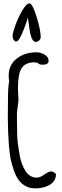

<svg xmlns="http://www.w3.org/2000/svg" viewBox="-20 -1064 357 1101"><path d="M24.9 0ZM213.4 -851.6Q213.4 -839.8 204.3 -831.8Q195.3 -823.7 184.1 -823.7Q157.2 -824.2 146.5 -916Q141.6 -958 140.1 -963.4Q140.1 -960.4 132.6 -939.7Q125 -918.9 119.4 -903.3Q113.8 -887.7 108.2 -875Q102.5 -862.3 96.4 -850.6Q90.3 -838.9 84.5 -832.3Q78.6 -825.7 72 -825.7Q65.4 -825.7 58.8 -835Q52.2 -844.2 52.2 -859.6Q52.2 -875 68.4 -919.7Q84.5 -964.4 108.2 -1004.4Q131.8 -1044.4 148.9 -1044.4Q166 -1044.4 189.7 -967.8Q213.4 -891.1 213.4 -851.6ZM85.9 -487.8 77.1 -418V-394Q77.1 -277.8 82.3 -240.2Q87.4 -202.6 92.8 -172.9Q98.1 -143.1 106.7 -122.1Q115.2 -101.1 127 -82.5Q150.4 -45.4 191.9 -45.4Q209 -45.4 234.4 -63.2Q259.8 -81.1 272.9 -81.1Q286.1 -81.1 301.3 -65.9Q301.3 -15.6 244.1 5.9Q215.8 16.1 182.6 16.1Q149.4 16.1 126 2.7Q102.5 -10.7 86.9 -32Q71.3 -53.2 59.6 -86.4Q47.9 -119.6 41 -152.3Q35.2 -185.5 31.2 -228.5Q25.4 -300.8 24.9 -386.7L25.9 -506.3Q25.9 -563.5 32.7 -598.6Q29.8 -614.7 29.8 -629.9Q29.8 -691.4 75.7 -727.8Q121.6 -764.2 189 -764.2Q212.9 -764.2 235.8 -750.7Q258.8 -737.3 258.8 -715.3Q258.8 -704.6 250.5 -698.7Q242.2 -692.9 222.4 -692.9Q202.6 -692.9 195.3 -705.1V-704.6H181.6V-707Q123.5 -707 102.5 -670.9Q83 -637.7 83 -556.6Z"/></svg>

Font: Amatic
Style: Bold
Weight: 700
Width: 3
Version: Version 2.000; ttfautohint (v0.92-dirty) -l 8 -r 50 -G 50 -x